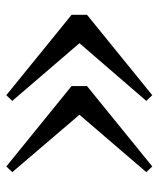

<svg xmlns="http://www.w3.org/2000/svg" viewBox="33 -583 503 609"><g transform="rotate(90 284.5 -278.5)"><path d="M282 -47 300 -66 117 -279 300 -491 282 -510 27 -303V-254ZM508 -47 526 -66 344 -279 526 -491 508 -510 253 -303V-254Z"/></g></svg>

Font: Noto Serif CJK HK SemiBold
Style: Regular
Weight: 600
Designer: Ryoko NISHIZUKA 西塚涼子 (kana & ideographs); Frank Grießhammer (Latin, Greek & Cyrillic); Wenlong ZHANG 张文龙 (bopomofo); San
Foundry: Adobe
Version: Version 2.001;hotconv 1.1.0;makeotfexe 2.6.0